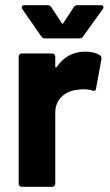

<svg xmlns="http://www.w3.org/2000/svg" viewBox="-20 -720 423 740"><path d="M308 -521Q344 -521 365 -507Q371 -504 371 -496Q371 -494 371 -492L350 -378Q349 -370 343 -370Q340 -370 336 -371Q321 -376 301 -376Q293 -376 279 -374Q243 -371 218 -347.5Q193 -324 193 -285V-12Q193 -7 189.5 -3.5Q186 0 181 0H64Q59 0 55.5 -3.5Q52 -7 52 -12V-502Q52 -507 55.5 -510.5Q59 -514 64 -514H181Q186 -514 189.5 -510.5Q193 -507 193 -502V-464Q193 -461 194.5 -460.5Q196 -460 196 -460Q197 -460 198 -461Q239 -521 308 -521ZM66 -685Q64 -688 64 -692Q64 -700 74 -700H164Q173 -700 178 -692L218 -631Q220 -628 221 -628Q223 -628 224 -631L264 -692Q269 -700 278 -700H368Q376 -700 377.5 -697Q379 -694 379 -692Q379 -689 376 -685L300 -579Q295 -572 286 -572H153Q144 -572 139 -580Z"/></svg>

Font: LinhAnh
Style: Bold
Weight: 700
Designer: Jeremy Tribby
Foundry: Tribby Type
Version: Version 1.408